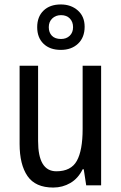

<svg xmlns="http://www.w3.org/2000/svg" viewBox="-20 -832 545 862"><path d="M434 -537V0H367L356 -72H351Q331 -31 296 -10.5Q261 10 219 10Q139 10 103.5 -41.5Q68 -93 68 -186V-537H151V-199Q151 -63 233 -63Q299 -63 325 -110Q351 -157 351 -253V-537ZM253 -608Q204 -608 175.5 -635.5Q147 -663 147 -710Q147 -757 175.5 -784.5Q204 -812 253 -812Q299 -812 329.5 -785Q360 -758 360 -712Q360 -664 330.5 -636Q301 -608 253 -608ZM254 -657Q278 -657 293 -671.5Q308 -686 308 -710Q308 -734 293.5 -749Q279 -764 254 -764Q230 -764 214.5 -749Q199 -734 199 -710Q199 -686 213 -671.5Q227 -657 254 -657Z"/></svg>

Font: Noto Sans Malayalam Condensed
Style: Regular
Weight: 400
Width: 3
Designer: Jelle Bosma - Monotype Design Team
Foundry: Monotype Imaging Inc.
Version: Version 2.104; ttfautohint (v1.8.4.7-5d5b)